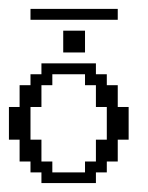

<svg xmlns="http://www.w3.org/2000/svg" viewBox="-20 -410 332 430"><path d="M170.4 -23.9V-48.3H194.8V-97.2H219.2V-170.4H194.8V-219.2H170.4V-243.7H97.2V-219.2H72.8V-170.4H48.3V-97.2H72.8V-48.3H97.2V-23.9ZM72.8 0V-23.9H48.3V-48.3H23.9V-97.2H0V-170.4H23.9V-219.2H48.3V-243.7H72.8V-268.1H194.8V-243.7H219.2V-219.2H243.7V-170.4H268.1V-97.2H243.7V-48.3H219.2V-23.9H194.8V0ZM121.6 -292.5V-341.3H170.4V-292.5ZM48.3 -365.7V-390.1H243.7V-365.7Z"/></svg>

Font: FS Mondwest Regular
Style: Regular
Weight: 400
Designer: NZWStudios2024
Foundry: https://fontstruct.com
Version: Version 1.0